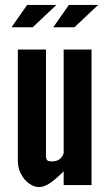

<svg xmlns="http://www.w3.org/2000/svg" viewBox="-20 -747 432 775"><path d="M138 8Q157.5 8 180.2 -6.8Q203 -21.5 237 -55.5V0H349.5V-547H237V-131.5Q237 -122 225.2 -108.8Q213.5 -95.5 190 -95.5Q171.5 -95.5 168.5 -103Q165.5 -110.5 165.5 -113.5V-547H52V-99Q52 -69 64.8 -44.8Q77.5 -20.5 97.2 -6.2Q117 8 138 8ZM195 -637H280.5L376 -727H258ZM26.5 -637H112L207.5 -727H89.5Z"/></svg>

Font: League Gothic SemiExpanded
Style: Regular
Weight: 400
Width: 6
Designer: The League of Moveable Type
Version: Version 1.600; ttfautohint (v1.8.3)